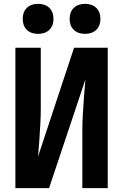

<svg xmlns="http://www.w3.org/2000/svg" viewBox="-20 -978 640 998"><path d="M60 0V-730H192V-410Q192 -376 189.5 -331Q187 -286 184 -242Q181 -198 178 -165L365 -730H540V0H408V-300Q408 -335 410.5 -383Q413 -431 417 -480Q421 -529 424 -565L235 0ZM422 -802Q385 -802 363.5 -823Q342 -844 342 -880Q342 -916 363.5 -937Q385 -958 422 -958Q459 -958 480.5 -937Q502 -916 502 -880Q502 -844 480.5 -823Q459 -802 422 -802ZM178 -802Q141 -802 119.5 -823Q98 -844 98 -880Q98 -916 119.5 -937Q141 -958 178 -958Q215 -958 236.5 -937Q258 -916 258 -880Q258 -844 236.5 -823Q215 -802 178 -802Z"/></svg>

Font: JetBrains Mono NL ExtraBold
Style: Regular
Weight: 800
Designer: Philipp Nurullin, Konstantin Bulenkov
Foundry: JetBrains
Version: Version 2.304; ttfautohint (v1.8.4.7-5d5b)